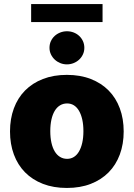

<svg xmlns="http://www.w3.org/2000/svg" viewBox="-20 -925 665 955"><path d="M29.8 -271.3Q29.8 -334.2 49 -386Q68.2 -437.9 104.6 -474.8Q141 -511.7 193.5 -532.1Q246.1 -552.6 312.5 -552.6Q379.3 -552.6 431.6 -532.1Q484 -511.7 520.4 -474.8Q556.8 -437.9 576 -386Q595.2 -334.2 595.2 -271.3Q595.2 -208.5 576 -156.6Q556.8 -104.8 520.4 -67.8Q484 -30.9 431.6 -10.5Q379.3 9.9 312.5 9.9Q246.1 9.9 193.5 -10.5Q141 -30.9 104.6 -67.8Q68.2 -104.8 49 -156.6Q29.8 -208.5 29.8 -271.3ZM313.9 -134.9Q332.7 -134.9 347.7 -144.4Q362.6 -153.8 373 -171.7Q383.5 -189.6 389.2 -215.2Q394.9 -240.8 394.9 -272.7Q394.9 -304.7 389.2 -330.3Q383.5 -355.8 373 -373.8Q362.6 -391.7 347.7 -401.1Q332.7 -410.5 313.9 -410.5Q294.4 -410.5 278.8 -401.1Q263.1 -391.7 252.3 -373.8Q241.5 -355.8 235.8 -330.3Q230.1 -304.7 230.1 -272.7Q230.1 -240.8 235.8 -215.2Q241.5 -189.6 252.3 -171.7Q263.1 -153.8 278.8 -144.4Q294.4 -134.9 313.9 -134.9ZM134.9 -904.8H490.1V-815.3H134.9ZM226.2 -687.1Q226.2 -705.3 233.1 -720.3Q240.1 -735.4 252 -746.3Q263.8 -757.1 279.7 -763.3Q295.5 -769.5 312.9 -769.5Q330.6 -769.5 346.2 -763.5Q361.9 -757.5 373.8 -746.4Q385.7 -735.4 392.6 -720.3Q399.5 -705.3 399.5 -687.1Q399.5 -669.4 392.4 -654.3Q385.3 -639.2 373.4 -628.2Q361.5 -617.2 345.7 -611Q329.9 -604.8 312.9 -604.8Q295.8 -604.8 280.2 -611Q264.6 -617.2 252.5 -628.4Q240.4 -639.6 233.3 -654.7Q226.2 -669.7 226.2 -687.1Z"/></svg>

Font: Inter P Black
Style: Regular
Weight: 900
Designer: Rasmus Andersson
Foundry: rsms
Version: Version 3.018;git-588b23468